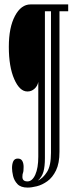

<svg xmlns="http://www.w3.org/2000/svg" viewBox="-20 -720 346 870"><path d="M105.5 130Q74 130 59 114Q44 98 39.2 77.2Q34.5 56.5 34.5 41.5Q34.5 23 40.2 10.8Q46 -1.5 60.5 -1.5Q75 -1.5 81 9.2Q87 20 87 36Q87 57 84.2 63Q81.5 69 81.5 81.5Q81.5 102 104.5 102Q126 102 139.8 71.8Q153.5 41.5 153.5 -10V-349Q150 -330 136.2 -317.8Q122.5 -305.5 105 -305.5H104Q69 -305.5 44.5 -361.5Q20 -417.5 20 -508Q20 -595.5 47.8 -647.8Q75.5 -700 118.5 -700H289V-669H249.5V-32.5Q249.5 20 233.8 52.2Q218 84.5 194.5 101.2Q171 118 146.8 124Q122.5 130 105.5 130ZM151.5 98.5Q175 87.5 193 59.2Q211 31 211 -27.5V-669H183.5V-3.5Q183.5 34.5 176.8 58.2Q170 82 151.5 98.5Z"/></svg>

Font: Imbue 10pt ExtraLight
Style: Regular
Weight: 200
Designer: Tyler Finck
Foundry: Etcetera Type Company
Version: Version 1.102; ttfautohint (v1.8.3)